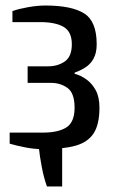

<svg xmlns="http://www.w3.org/2000/svg" viewBox="-20 -530 420 695"><path d="M150 145Q139 115 131.5 76Q124 37 120 0L205 -35V145ZM135 10Q105 10 71.5 3.5Q38 -3 15 -10V-50H135Q191 -50 220.5 -69Q250 -88 250 -140Q250 -193 224.5 -211.5Q199 -230 165 -230H80V-290H155Q189 -290 214.5 -307.5Q240 -325 240 -370Q240 -415 210.5 -432.5Q181 -450 125 -450H25V-490Q48 -498 81.5 -504Q115 -510 145 -510Q239 -510 284.5 -481.5Q330 -453 330 -370Q330 -338 318.5 -317.5Q307 -297 288.5 -285.5Q270 -274 250 -267V-263Q273 -257 293.5 -242Q314 -227 327 -202.5Q340 -178 340 -140Q340 -80 319 -47.5Q298 -15 253 -2.5Q208 10 135 10Z"/></svg>

Font: Cuprum
Style: Regular
Weight: 400
Designer: Jovanny Lemonad
Foundry: Jovanny Lemonad
Version: Version 3.000